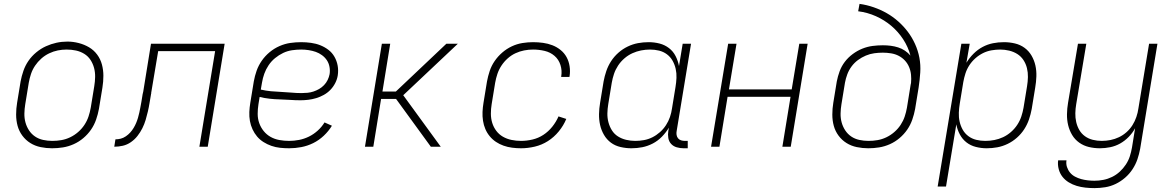

<svg xmlns="http://www.w3.org/2000/svg" viewBox="-20 -755 6040 988"><path d="M248 8Q218 8 189 2Q160 -4 136 -19Q112 -34 95 -57Q78 -80 70.5 -107.5Q63 -135 63 -165.5Q63 -196 68 -226L86 -336Q91 -363 100.5 -390.5Q110 -418 126.5 -442Q143 -466 166.5 -485.5Q190 -505 216.5 -517Q243 -529 270.5 -535Q298 -541 327 -541Q356 -541 385 -533.5Q414 -526 438.5 -511.5Q463 -497 480 -474Q497 -451 504.5 -423Q512 -395 512 -365Q512 -335 507 -304L489 -194Q484 -167 474.5 -139.5Q465 -112 448.5 -88Q432 -64 409 -44.5Q386 -25 359 -13Q332 -1 304 3.5Q276 8 248 8ZM249 -30Q249 -30 249 -30Q249 -30 249 -30Q273 -30 296 -34Q319 -38 341 -48.5Q363 -59 382 -75.5Q401 -92 414.5 -112.5Q428 -133 435.5 -155.5Q443 -178 447 -201L465 -311Q469 -335 469.5 -359Q470 -383 464 -405.5Q458 -428 445.5 -447Q433 -466 413.5 -478Q394 -490 371 -495Q348 -500 323 -500Q300 -500 277.5 -495.5Q255 -491 233 -480.5Q211 -470 192.5 -453.5Q174 -437 160.5 -417Q147 -397 139.5 -374.5Q132 -352 128 -329L110 -219Q106 -195 105.5 -171Q105 -147 111 -125Q117 -103 129.5 -84Q142 -65 160.5 -52.5Q179 -40 202 -35Q225 -30 249 -30Z M568 0 574 -38Q588 -38 601.5 -41.5Q615 -45 627.5 -53.5Q640 -62 650 -73Q660 -84 667.5 -96.5Q675 -109 680.5 -122Q686 -135 690 -148.5Q694 -162 697 -176Q700 -190 702.5 -203.5Q705 -217 707.5 -230.5Q710 -244 712 -258Q713 -264 714 -270.5Q715 -277 717 -283L757 -530H1136L1049 0H1006L1087 -492H794L758 -277Q758 -277 758 -276.5Q758 -276 758 -275V-273Q758 -272 757.5 -271.5Q757 -271 757 -271V-269Q753 -247 749.5 -225Q746 -203 741 -181.5Q736 -160 729.5 -138Q723 -116 712.5 -95Q702 -74 687.5 -55.5Q673 -37 653.5 -23.5Q634 -10 612 -5Q590 0 568 0Z M1468 8Q1444 8 1421 5.5Q1398 3 1376.5 -4.5Q1355 -12 1336 -24Q1317 -36 1303 -52.5Q1289 -69 1279.5 -89.5Q1270 -110 1266 -132.5Q1262 -155 1263 -178.5Q1264 -202 1268 -226L1286 -336Q1291 -364 1300.5 -391Q1310 -418 1327 -442.5Q1344 -467 1367.5 -486.5Q1391 -506 1418.5 -518Q1446 -530 1474 -534Q1502 -538 1530 -538Q1555 -538 1580.5 -534.5Q1606 -531 1628.5 -522Q1651 -513 1670 -498.5Q1689 -484 1701 -463Q1713 -442 1717.5 -417.5Q1722 -393 1718 -367Q1715 -347 1705 -327.5Q1695 -308 1680 -292.5Q1665 -277 1646 -266.5Q1627 -256 1607 -250Q1587 -244 1566.5 -241.5Q1546 -239 1526 -239Q1499 -239 1472.5 -241Q1446 -243 1420 -243.5Q1394 -244 1367.5 -247Q1341 -250 1316 -256L1310 -219Q1306 -194 1306 -169Q1306 -144 1314 -121.5Q1322 -99 1337 -80.5Q1352 -62 1372.5 -50.5Q1393 -39 1417.5 -34.5Q1442 -30 1468 -30Q1493 -30 1519 -35Q1545 -40 1569.5 -52Q1594 -64 1615 -83Q1636 -102 1650 -125L1688 -108Q1671 -80 1646 -56.5Q1621 -33 1591.5 -18.5Q1562 -4 1530.5 2Q1499 8 1468 8ZM1532 -276Q1547 -276 1562.5 -277.5Q1578 -279 1593 -284Q1608 -289 1622 -297Q1636 -305 1647.5 -317Q1659 -329 1666 -343.5Q1673 -358 1676 -373Q1679 -392 1675.5 -411Q1672 -430 1662 -445Q1652 -460 1637 -471Q1622 -482 1605 -488Q1588 -494 1568.5 -497Q1549 -500 1530 -500Q1507 -500 1483 -496.5Q1459 -493 1437 -482.5Q1415 -472 1395.5 -456Q1376 -440 1362 -419Q1348 -398 1340 -375.5Q1332 -353 1328 -329L1322 -294Q1348 -288 1374 -285.5Q1400 -283 1426.5 -282Q1453 -281 1479 -278.5Q1505 -276 1532 -276Z M1858 0 1945 -530H1988L1948 -284H2017L2277 -530H2336L2055 -265L2248 0H2197L2018 -246H1941L1901 0Z M2661 8Q2638 8 2615 5Q2592 2 2571 -5.5Q2550 -13 2532 -25Q2514 -37 2500 -54Q2486 -71 2477.5 -91Q2469 -111 2465.5 -133.5Q2462 -156 2463 -179Q2464 -202 2468 -226L2486 -336Q2491 -363 2500 -390Q2509 -417 2525.5 -441Q2542 -465 2564.5 -484.5Q2587 -504 2613.5 -516.5Q2640 -529 2668 -533.5Q2696 -538 2723 -538Q2749 -538 2774.5 -534.5Q2800 -531 2823 -522Q2846 -513 2865 -497.5Q2884 -482 2895.5 -461Q2907 -440 2911 -414.5Q2915 -389 2911 -363Q2911 -362 2910.5 -361Q2910 -360 2910 -359H2867Q2868 -360 2868 -360.5Q2868 -361 2868 -362Q2873 -392 2864 -420.5Q2855 -449 2833.5 -467.5Q2812 -486 2783 -493Q2754 -500 2723 -500Q2700 -500 2677 -495.5Q2654 -491 2632.5 -481Q2611 -471 2592.5 -454.5Q2574 -438 2560.5 -417.5Q2547 -397 2539.5 -374.5Q2532 -352 2528 -329L2510 -219Q2506 -195 2506 -170Q2506 -145 2513 -122.5Q2520 -100 2534 -81.5Q2548 -63 2568 -51.5Q2588 -40 2612 -35Q2636 -30 2661 -30Q2690 -30 2720 -37Q2750 -44 2776 -61Q2802 -78 2822 -103Q2842 -128 2854 -156L2894 -143Q2880 -109 2855.5 -79Q2831 -49 2799.5 -29Q2768 -9 2732 -0.5Q2696 8 2661 8Z M3229 8Q3201 8 3173 1.5Q3145 -5 3123.5 -21Q3102 -37 3088 -61Q3074 -85 3068 -112Q3062 -139 3062.5 -168Q3063 -197 3068 -226L3086 -336Q3091 -363 3100 -389.5Q3109 -416 3124.5 -440Q3140 -464 3162 -483.5Q3184 -503 3210 -515.5Q3236 -528 3263 -533Q3290 -538 3318 -538Q3347 -538 3374 -531Q3401 -524 3422.5 -507.5Q3444 -491 3456.5 -466.5Q3469 -442 3474 -415L3493 -530H3536L3462 -81Q3460 -71 3461.5 -61Q3463 -51 3469 -43.5Q3475 -36 3484.5 -33Q3494 -30 3504 -30H3519V8H3498Q3480 8 3462.5 3Q3445 -2 3433.5 -14.5Q3422 -27 3419 -45Q3416 -63 3419 -81L3422 -98Q3407 -73 3386 -51.5Q3365 -30 3339 -16.5Q3313 -3 3285.5 2.5Q3258 8 3229 8Q3229 8 3229 8Q3229 8 3229 8ZM3249 -30Q3271 -30 3293.5 -34Q3316 -38 3337 -48.5Q3358 -59 3376 -75Q3394 -91 3407 -111Q3420 -131 3427.5 -153Q3435 -175 3438 -197L3456 -307Q3460 -331 3461 -354.5Q3462 -378 3457 -400.5Q3452 -423 3441 -442.5Q3430 -462 3412 -475.5Q3394 -489 3371.5 -494.5Q3349 -500 3325 -500Q3302 -500 3279 -495.5Q3256 -491 3234 -481Q3212 -471 3193 -454.5Q3174 -438 3160.5 -417.5Q3147 -397 3139.5 -374.5Q3132 -352 3128 -329L3110 -219Q3106 -195 3105.5 -171.5Q3105 -148 3111 -125.5Q3117 -103 3129 -84Q3141 -65 3160 -53Q3179 -41 3202 -35.5Q3225 -30 3249 -30Z M3639 0 3727 -530H3770L3731 -295H4054L4093 -530H4136L4049 0H4006L4048 -257H3724L3682 0Z M4448 8Q4418 8 4389 2Q4360 -4 4336 -19Q4312 -34 4295 -57Q4278 -80 4270.5 -107.5Q4263 -135 4263 -165.5Q4263 -196 4268 -226L4286 -336Q4291 -362 4300.5 -388Q4310 -414 4327 -436.5Q4344 -459 4367.5 -476.5Q4391 -494 4417 -504.5Q4443 -515 4469.5 -518.5Q4496 -522 4523 -522Q4544 -522 4563.5 -519.5Q4583 -517 4602 -511Q4621 -505 4637 -494Q4653 -483 4665 -469Q4653 -514 4627.5 -553Q4602 -592 4566.5 -622Q4531 -652 4487.5 -671.5Q4444 -691 4396 -697L4403 -735Q4440 -730 4476 -717.5Q4512 -705 4543.5 -687Q4575 -669 4602.5 -644.5Q4630 -620 4651.5 -591.5Q4673 -563 4688.5 -529Q4704 -495 4711 -458Q4718 -421 4715.5 -382Q4713 -343 4707 -304L4689 -194Q4684 -167 4674.5 -139.5Q4665 -112 4648.5 -88Q4632 -64 4609 -44.5Q4586 -25 4559 -13Q4532 -1 4504 3.5Q4476 8 4448 8ZM4449 -30Q4449 -30 4449 -30Q4449 -30 4449 -30Q4473 -30 4496 -34Q4519 -38 4541 -48.5Q4563 -59 4582 -75.5Q4601 -92 4614.5 -112.5Q4628 -133 4635.5 -155.5Q4643 -178 4647 -201L4666 -319L4668 -328Q4670 -349 4668 -370Q4666 -391 4658 -410Q4650 -429 4636.5 -443.5Q4623 -458 4605 -467.5Q4587 -477 4565.5 -480.5Q4544 -484 4523 -484Q4501 -484 4479 -481Q4457 -478 4435.5 -469Q4414 -460 4395 -446Q4376 -432 4362 -413Q4348 -394 4340 -372.5Q4332 -351 4328 -329L4310 -219Q4306 -195 4305.5 -171Q4305 -147 4311 -125Q4317 -103 4329.5 -84Q4342 -65 4360.5 -52.5Q4379 -40 4402 -35Q4425 -30 4449 -30Z M4805 205 4927 -530H4970L4953 -432Q4968 -457 4989.5 -478.5Q5011 -500 5036.5 -513.5Q5062 -527 5089.5 -532.5Q5117 -538 5146 -538Q5146 -538 5146 -538Q5146 -538 5146 -538Q5175 -538 5202.5 -531.5Q5230 -525 5252 -509Q5274 -493 5288 -469Q5302 -445 5308 -418Q5314 -391 5313 -362Q5312 -333 5307 -304L5289 -194Q5284 -167 5275 -140.5Q5266 -114 5250.5 -90Q5235 -66 5213 -46.5Q5191 -27 5165 -14.5Q5139 -2 5112 3Q5085 8 5057 8Q5029 8 5001.5 1Q4974 -6 4953 -22.5Q4932 -39 4919 -63.5Q4906 -88 4901 -115L4848 205ZM5050 -30Q5074 -30 5097 -34.5Q5120 -39 5141.5 -49Q5163 -59 5182 -75.5Q5201 -92 5214.5 -112.5Q5228 -133 5235.5 -155.5Q5243 -178 5247 -201L5265 -311Q5269 -335 5269.5 -358.5Q5270 -382 5264.5 -404.5Q5259 -427 5246.5 -446Q5234 -465 5215 -477Q5196 -489 5173 -494.5Q5150 -500 5127 -500Q5105 -500 5082 -496Q5059 -492 5038 -481.5Q5017 -471 4999 -455Q4981 -439 4968 -419Q4955 -399 4948 -377Q4941 -355 4937 -333L4919 -223Q4915 -199 4914 -175.5Q4913 -152 4918 -129.5Q4923 -107 4934 -87.5Q4945 -68 4963 -54.5Q4981 -41 5003.5 -35.5Q5026 -30 5050 -30Z M5612 213Q5589 213 5565.5 210.5Q5542 208 5520.5 201.5Q5499 195 5480 183.5Q5461 172 5447.5 155Q5434 138 5428 115.5Q5422 93 5425 70H5468Q5465 88 5470.5 104.5Q5476 121 5486.5 133.5Q5497 146 5512 154Q5527 162 5543.5 166.5Q5560 171 5577.5 173Q5595 175 5612 175Q5635 175 5658 170.5Q5681 166 5702.5 155.5Q5724 145 5742 128.5Q5760 112 5773.5 91.5Q5787 71 5794 49Q5801 27 5805 4L5821 -95Q5808 -71 5788 -50.5Q5768 -30 5744 -16.5Q5720 -3 5693 2.5Q5666 8 5640 8Q5611 8 5583.5 1.5Q5556 -5 5533.5 -21Q5511 -37 5497 -60.5Q5483 -84 5476.5 -111Q5470 -138 5470.5 -167.5Q5471 -197 5476 -226L5527 -530H5570L5518 -219Q5514 -196 5513.5 -172.5Q5513 -149 5518 -127Q5523 -105 5534 -86Q5545 -67 5563 -54Q5581 -41 5603.5 -35.5Q5626 -30 5649 -30Q5672 -30 5694.5 -34.5Q5717 -39 5738 -49Q5759 -59 5777 -75Q5795 -91 5807.5 -111Q5820 -131 5827.5 -153Q5835 -175 5838 -197L5893 -530H5936L5847 11Q5842 38 5833 64.5Q5824 91 5808 115.5Q5792 140 5769.5 159.5Q5747 179 5721 191.5Q5695 204 5667 208.5Q5639 213 5612 213Z"/></svg>

Font: Iosevka Curly XLtEx
Style: Italic
Weight: 200
Width: 7
Italic angle: -9°
Monospace: yes
Designer: Belleve Invis
Foundry: Belleve Invis
Version: Version 11.1.0; ttfautohint (v1.8.3)